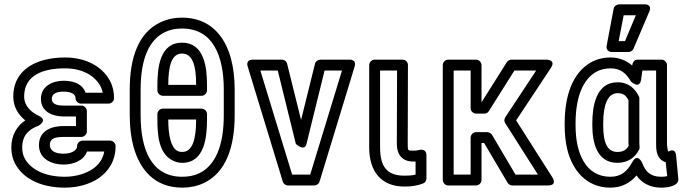

<svg xmlns="http://www.w3.org/2000/svg" viewBox="-20 -827 3160 882"><path d="M380 -131H459C452 -93 431 -68 406 -51C376 -30 328 -15 278 -15C191 -15 126 -45 96 -95C87 -110 82 -127 82 -149C82 -205 112 -233 156 -249C156 -249 203 -274 158 -295C122 -312 91 -341 91 -384C91 -482 178 -513 278 -513C357 -513 414 -481 441 -432C446 -423 450 -411 452 -401H373C356 -449 305 -456 271 -456C223 -456 168 -432 168 -373C168 -310 227 -292 272 -292H329V-248H272C223 -248 159 -231 159 -160C159 -92 225 -71 271 -71C317 -71 363 -88 380 -131ZM272 -198H354C365 -198 379 -208 379 -223V-317C379 -328 369 -342 354 -342H272C232 -342 218 -354 218 -373C218 -376 218 -380 220 -384C225 -397 240 -406 271 -406C309 -406 327 -394 327 -376C327 -365 337 -351 352 -351H479C490 -351 504 -361 504 -376C504 -405 498 -432 485 -456C448 -525 370 -563 278 -563C244 -563 213 -559 185 -552C114 -534 41 -486 41 -384C41 -335 65 -299 96 -274C59 -249 32 -208 32 -149C32 -120 39 -93 53 -69C95 3 182 35 278 35C337 35 394 19 434 -9C475 -37 511 -85 511 -156C511 -167 501 -181 486 -181H359C348 -181 334 -171 334 -156C334 -152 334 -149 332 -146C324 -132 305 -121 271 -121C232 -121 209 -136 209 -160C209 -188 226 -198 272 -198Z M626 -297V-415C626 -555 664 -645 739 -680C762 -691 787 -696 816 -696C958 -696 1008 -571 1008 -415V-297C1008 -158 969 -66 895 -31C872 -20 846 -15 817 -15C675 -15 626 -141 626 -297ZM1058 -297V-415C1058 -469 1052 -517 1041 -558C1012 -664 943 -746 816 -746C781 -746 748 -739 718 -725C615 -677 576 -561 576 -415V-297C576 -243 582 -195 593 -154C622 -48 690 35 817 35C853 35 886 28 916 14C1018 -34 1058 -152 1058 -297ZM906 -328H728C713 -328 703 -314 703 -303V-278C703 -204 710 -127 767 -93C782 -84 799 -79 817 -79C920 -79 931 -197 931 -278V-303C931 -318 917 -328 906 -328ZM881 -278C881 -186 864 -129 817 -129C807 -129 800 -131 793 -135C766 -151 753 -203 753 -278ZM816 -631C714 -631 703 -516 703 -435V-412C703 -397 717 -387 728 -387H906C921 -387 931 -401 931 -412V-435C931 -517 919 -631 816 -631ZM816 -581C864 -581 881 -528 881 -437H753C753 -526 769 -581 816 -581Z M1388 -166 1471 -503H1551L1405 -25H1322L1176 -503H1256L1339 -166C1339 -166 1379 -128 1388 -166ZM1363 -276 1299 -534C1297 -544 1287 -553 1275 -553H1142C1107 -553 1117 -523 1118 -521L1279 7C1282 17 1292 25 1303 25H1424C1434 25 1445 18 1448 7L1609 -521C1619 -555 1587 -553 1585 -553H1452C1442 -553 1430 -546 1427 -534Z M1838 -20C1761 -20 1726 -57 1726 -150V-503H1804L1803 -165C1803 -116 1829 -85 1877 -85H1889V-25C1874 -21 1859 -20 1838 -20ZM1838 30C1870 30 1897 26 1923 16C1933 12 1939 3 1939 -7V-114C1939 -140 1918 -140 1910 -139L1895 -136C1890 -135 1884 -135 1877 -135C1854 -135 1853 -134 1853 -165L1854 -528C1854 -542 1843 -553 1829 -553H1701C1690 -553 1676 -543 1676 -528V-150C1676 -38 1732 30 1838 30Z M2218 -220H2167C2152 -220 2142 -206 2142 -195V-25H2064V-503H2142V-330C2142 -315 2156 -305 2167 -305H2205C2214 -305 2222 -310 2226 -317L2343 -503H2443L2301 -288C2295 -279 2296 -268 2301 -261L2451 -25H2348L2240 -208C2235 -216 2225 -220 2218 -220ZM2204 -170 2312 13C2316 19 2324 25 2333 25H2496C2544 25 2517 -13 2517 -13L2351 -274L2510 -514C2537 -554 2489 -553 2489 -553H2329C2321 -553 2313 -548 2308 -541L2192 -357V-528C2192 -539 2182 -553 2167 -553H2039C2028 -553 2014 -543 2014 -528V0C2014 11 2024 25 2039 25H2167C2178 25 2192 15 2192 0V-170Z M2624 -250V-260C2624 -379 2657 -461 2717 -496C2736 -507 2758 -513 2785 -513C2831 -513 2857 -490 2879 -452C2879 -452 2918 -415 2925 -461L2931 -503H2994V-171C2994 -147 2993 -107 3024 -88C3028 -85 3034 -83 3038 -82L3045 -18C3037 -16 3030 -15 3017 -15C2970 -15 2945 -37 2930 -79C2930 -79 2909 -126 2885 -83C2862 -41 2834 -15 2784 -15C2670 -15 2624 -123 2624 -250ZM2884 -526C2860 -547 2826 -563 2785 -563C2751 -563 2719 -555 2692 -539C2609 -490 2574 -386 2574 -260V-250C2574 -210 2578 -174 2586 -140C2609 -47 2672 35 2784 35C2837 35 2876 12 2904 -21C2928 14 2967 35 3017 35C3044 35 3099 29 3096 -5L3086 -111C3082 -152 3051 -131 3051 -131H3050C3048 -134 3044 -150 3044 -171V-528C3044 -539 3034 -553 3019 -553H2909C2894 -553 2886 -541 2884 -526ZM2915 -384C2898 -419 2868 -449 2817 -449C2717 -449 2701 -338 2701 -260V-250C2701 -172 2722 -79 2816 -79C2865 -79 2898 -104 2916 -140C2918 -143 2918 -147 2918 -151C2918 -160 2917 -167 2917 -171V-373C2917 -377 2917 -381 2915 -384ZM2867 -367V-171C2867 -165 2868 -162 2868 -157C2857 -139 2844 -129 2816 -129C2770 -129 2751 -171 2751 -250V-260C2751 -345 2771 -399 2817 -399C2844 -399 2855 -389 2867 -367ZM2845 -757H2901L2851 -638H2822ZM2824 -807C2814 -807 2801 -799 2799 -787L2767 -618C2762 -591 2785 -588 2792 -588H2867C2876 -588 2886 -594 2890 -603L2962 -772C2979 -811 2939 -807 2939 -807Z"/></svg>

Font: Asimov
Style: NarOu
Weight: 500
Designer: Google
Version: Version 2.000980; 2014